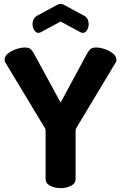

<svg xmlns="http://www.w3.org/2000/svg" viewBox="-20 -978 630 998"><path d="M295 0Q266 0 241.5 -12Q217 -24 217 -48V-299Q217 -307 213 -313L6 -656Q5 -659 4.5 -662Q4 -665 4 -667Q4 -686 21.5 -700Q39 -714 64 -722.5Q89 -731 110 -731Q129 -731 138 -723.5Q147 -716 155 -702L295 -445L434 -702Q442 -716 451 -723.5Q460 -731 479 -731Q501 -731 525.5 -722.5Q550 -714 567.5 -700Q585 -686 585 -667Q585 -665 585 -662Q585 -659 583 -656L377 -313Q373 -307 373 -299V-48Q373 -24 348.5 -12Q324 0 295 0ZM180 -807Q167 -807 158 -821.5Q149 -836 149 -853Q149 -866 155 -878Q161 -890 174 -897L278 -953Q288 -958 295 -958Q302 -958 312 -953L416 -897Q430 -890 435.5 -878Q441 -866 441 -853Q441 -836 432.5 -821.5Q424 -807 410 -807Q408 -807 405 -808Q402 -809 399 -810L295 -866L191 -810Q188 -809 185 -808Q182 -807 180 -807Z"/></svg>

Font: Dosis ExtraLight ExtraBold
Style: Regular
Weight: 800
Version: Version 3.001; ttfautohint (v1.8.2)